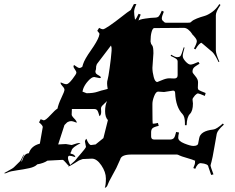

<svg xmlns="http://www.w3.org/2000/svg" viewBox="-112 -846 1146 937"><path d="M871.6 -637.2Q859.4 -635.3 841.8 -605L834.5 -608.9Q848.6 -634.3 848.6 -645.8Q848.6 -657.2 821.8 -683.1L827.6 -678.2Q805.7 -710 785.6 -710L640.6 -709Q633.3 -709 627.9 -690.4Q622.6 -671.9 622.6 -643.1L625.5 -631.8Q625.5 -630.9 631.1 -623.8Q636.7 -616.7 636.7 -585.9L631.8 -515.1Q631.8 -494.1 638.2 -470Q644.5 -445.8 655.8 -445.8Q657.2 -445.8 678.2 -454.8Q699.2 -463.9 714.4 -463.9Q729.5 -463.9 737.8 -462.9Q754.9 -462.9 754.9 -479V-545.9Q754.9 -554.7 745.6 -560.5Q736.3 -566.4 720.7 -573.2L723.6 -579.1Q742.7 -566.9 752.7 -566.9Q762.7 -566.9 768.1 -572Q773.4 -577.1 784.7 -615.2L788.6 -613.8Q779.8 -584.5 779.8 -572.8Q779.8 -561 793.7 -545.9Q807.6 -530.8 817.9 -530.8Q828.1 -530.8 856.4 -543.9L861.8 -535.2Q839.4 -522 833.5 -515.1Q827.6 -508.3 827.6 -497.1V-495.1Q827.1 -490.7 841.1 -474.6Q855 -458.5 854.5 -443.8L853.5 -417Q853.5 -410.2 858.6 -406.5Q863.8 -402.8 891.6 -392.1L887.7 -377.9Q859.4 -390.1 854.2 -390.1Q849.1 -390.1 839.8 -380.9L829.6 -367.2Q827.6 -363.3 827.6 -359.9L829.6 -340.8Q829.6 -304.7 814.7 -289.8Q799.8 -274.9 798.8 -234.9H790.5V-245.1Q790.5 -276.4 778.8 -289.1Q746.1 -322.3 742.7 -392.1Q742.7 -403.8 732.4 -403.8L688.5 -397L659.7 -398.9Q648.9 -398.9 640.4 -377Q631.8 -355 631.8 -338.9V-318.8Q631.8 -242.2 633.8 -242.2Q643.6 -242.2 658.7 -246.1L662.6 -231.9Q637.7 -226.1 631.6 -219.5Q625.5 -212.9 625.5 -200.2V-180.2Q625.5 -165 640.6 -165H716.8Q729.5 -165 735.8 -171.4Q742.2 -177.7 747.6 -202.1L761.7 -199.2Q757.8 -184.1 757.8 -173.8Q757.8 -157.7 787.6 -145.8Q817.4 -133.8 831.5 -133.8Q854.5 -133.8 855.5 -147.9L859.9 -170.9Q865.7 -207 928.7 -213.9Q944.3 -215.3 975.6 -243.2L980.5 -237.8Q949.2 -210 945.8 -193.1Q942.4 -176.3 933.6 -124.5Q924.8 -72.8 920.2 -56.9Q915.5 -41 915.5 -37.4Q915.5 -33.7 929.7 4.9L918.5 7.8Q904.8 -30.8 904.8 -32.2Q904.8 -46.4 867.7 -49.8Q852.1 -49.8 840.8 -22L831.5 -25.9Q840.3 -46.4 839.8 -53.7Q839.4 -61 840.3 -61Q841.3 -61 841.8 -60.8Q842.3 -60.5 843.8 -60.1Q827.6 -67.4 799.3 -75.4Q771 -83.5 763.4 -87.6Q755.9 -91.8 751.5 -91.8H528.8Q480 -91.8 474.6 -67.9L455.6 -25.9Q454.6 -22.9 435.8 10.7Q417 44.4 413.3 56.2Q409.7 67.9 399.4 70.8Q404.8 56.6 404.8 25.1Q404.8 -6.3 382.6 -39.1Q360.4 -71.8 336.4 -71.8Q325.7 -71.8 291.5 -69.8L273.4 -63Q272.5 -62.5 249.3 -47.9Q226.1 -33.2 219.7 -33.2L224.6 -37.1H223.6Q221.7 -37.1 210 -51.5Q198.2 -65.9 192.9 -65.9L119.6 -62Q101.1 -49.3 69.8 -43.9Q58.1 -31.2 31.2 -25.4Q4.4 -19.5 -28.6 -14.9Q-61.5 -10.3 -72.5 -5.1Q-83.5 0 -86.9 0Q-90.3 0 -92.3 -1L-76.2 -9.8Q-47.4 -24.9 -41.5 -32.2L-15.1 -58.1Q-10.3 -63 -4.2 -76.9Q2 -90.8 6.8 -94.2Q-7.3 -63 -7.3 -60.8Q-7.3 -58.6 -6.8 -57.6Q-6.3 -56.6 -6.3 -56.2L-2.4 -65.9Q6.8 -97.2 28.8 -98.1Q39.6 -133.8 82.5 -145L96.7 -226.1Q96.7 -233.9 78.6 -249L86.4 -264.2Q99.6 -258.8 101.6 -258.8Q110.8 -258.8 134.3 -284.4Q157.7 -310.1 168.5 -315.9Q172.9 -337.9 187.7 -368.9Q202.6 -399.9 202.6 -407.7Q202.6 -415.5 193.1 -425.3Q183.6 -435.1 183.6 -441.9L184.6 -443.8Q202.6 -435.1 212.4 -435.1Q222.2 -435.1 241.5 -460Q260.7 -484.9 260.7 -491.2Q260.7 -497.6 253.7 -507.1Q246.6 -516.6 246.6 -521.2Q246.6 -525.9 249.5 -528.8Q269 -514.2 275.6 -514.2Q282.2 -514.2 289.6 -520L293.5 -533.2Q300.8 -556.6 331.5 -600.1Q362.3 -643.6 370.6 -668L373.5 -680.2V-681.2Q373.5 -683.1 362.8 -695.8L371.6 -710Q383.8 -703.1 390.4 -703.1Q397 -703.1 423.1 -720.9Q449.2 -738.8 481 -763.9Q512.7 -789.1 525.9 -796.9Q536.6 -817.9 541.5 -826.2H553.7Q542.5 -802.7 542.5 -789.1Q542.5 -775.4 546.9 -750Q553.2 -753.9 564.5 -778.8L574.7 -774.9Q564.5 -752.4 564.5 -745.1Q566.9 -751 597.2 -755.4Q627.4 -759.8 642.1 -759.8Q656.7 -759.8 662.8 -766.4Q668.9 -772.9 677.7 -793.9L687.5 -789.1Q677.7 -766.1 677.7 -756.6Q677.7 -747.1 685.5 -742.2L689.5 -737.8Q694.3 -734.9 698.7 -734.9H808.6L810.5 -736.8L812.5 -734.9Q816.9 -734.9 823.7 -741.7Q830.6 -748.5 849.1 -755.9Q867.7 -763.2 885 -767.8Q902.3 -772.5 923.1 -787.4Q943.8 -802.2 958.5 -826.2L963.9 -821.8Q941.4 -788.6 941.4 -772V-600.1Q941.4 -583.5 958.5 -544.9L954.6 -543Q938.5 -578.1 924.8 -591.8L876.5 -632.8Q872.6 -634.8 871.6 -637.2ZM332.5 -138.2 354.5 -141.1 392.6 -171.9 414.6 -259.8Q400.9 -273.9 400.9 -303.7Q400.9 -333.5 410.6 -353L388.7 -332Q380.9 -324.2 380.9 -316.9L381.8 -299.8Q381.8 -284.7 373.5 -278.8Q367.2 -302.2 362.3 -308.1Q357.4 -314 347.7 -314H238.8L237.8 -287.1Q237.3 -280.8 250 -267.8Q262.7 -254.9 262.7 -247.1Q243.7 -254.9 234.6 -254.9Q225.6 -254.9 215.8 -249L202.6 -235.8L171.9 -141.1L209.5 -143.1L237.8 -138.2Q239.7 -138.2 252.9 -143.1Q266.1 -147.9 272.9 -147.9Q279.8 -147.9 280.8 -147Q245.1 -128.9 238.8 -116.2L234.9 -105L231.4 -99.1Q231.4 -96.2 236.3 -95.2Q252.9 -92.3 255.9 -79.1Q234.9 -85.9 227.3 -85.9Q219.7 -85.9 219.7 -75.2Q219.7 -64.5 230.5 -41Q256.3 -62 264.6 -75.2Q269 -80.6 279.8 -92.8Q304.2 -120.6 307.6 -128.9L302.7 -154.8Q302.7 -162.1 309.6 -168.9Q321.3 -138.2 332.5 -138.2ZM374.5 -464.8 347.7 -470.2Q335.4 -470.2 317.9 -450.7Q300.3 -431.2 293.5 -411.1L290.5 -398.9L310.5 -391.1Q343.3 -391.1 364 -398.2Q384.8 -405.3 395.5 -407.2L413.6 -412.1Q410.6 -429.2 410.6 -439.7Q410.6 -450.2 413.6 -459Q416.5 -467.8 423.1 -514.2Q429.7 -560.5 432.6 -598.1V-612.8Q430.2 -623 429.7 -624L360.8 -533.2L357.4 -522.9Q357.4 -506.8 353.5 -499Q353.5 -490.2 357.9 -486.1Q362.3 -481.9 367.2 -479.5Q372.1 -477.1 373.8 -475.6Q375.5 -474.1 376.5 -473.4Q377.4 -472.7 378.4 -471.7Q379.9 -470.7 379.9 -467.8Q379.9 -464.8 374.5 -464.8Z"/></svg>

Font: Eater
Style: Regular
Weight: 400
Version: Version 001.002